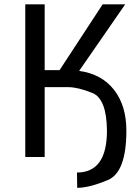

<svg xmlns="http://www.w3.org/2000/svg" viewBox="-20 -731 640 894"><path d="M297.4 -325.2H188V0H97.7V-710.9H188V-404.3H257.3L458 -710.9H563L348.6 -400.9Q453.6 -386.2 511 -312.7Q568.4 -239.3 568.4 -122.6Q568.4 71.3 481.9 107.4Q395.5 143.6 339.4 143.6L338.4 72.3Q478 72.3 478 -122.6Q476.6 -271.5 409.7 -298.3Q342.8 -325.2 297.4 -325.2Z"/></svg>

Font: RobotoMono-Regular
Style: Regular
Weight: 400
Designer: Google
Version: Version 2.000985; 2015; ttfautohint (v1.3)